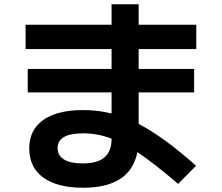

<svg xmlns="http://www.w3.org/2000/svg" viewBox="-20 -823 1040 900"><path d="M117 -127Q117 -214 182.5 -260.5Q248 -307 370 -307Q439 -307 503 -291V-390H110V-500H503V-593H100V-707H503V-803H630V-707H900V-593H630V-500H890V-390H630V-242Q748 -181 899 -46L815 39Q708 -53 624 -110Q591 57 370 57Q248 57 182.5 9Q117 -39 117 -127ZM367 -57Q437 -57 470 -85.5Q503 -114 503 -173Q439 -198 370 -198Q250 -198 250 -129Q250 -94 280 -75.5Q310 -57 367 -57Z"/></svg>

Font: Enso
Style: Bold
Weight: 700
Designer: Coji Morishita
Foundry: UNDERFOREST DESIGN
Version: Version 1.000